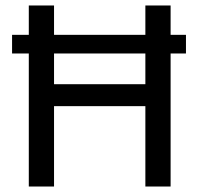

<svg xmlns="http://www.w3.org/2000/svg" viewBox="-20 -680 722 700"><path d="M24 -553H658V-485H24ZM510 0V-660H602V0ZM85 0V-660H177V0ZM137 -293V-373H552V-293Z"/></svg>

Font: Bricolage Grotesque 96pt
Style: Regular
Weight: 400
Version: Version 1.001;gftools[0.9.33.dev8+g029e19f]